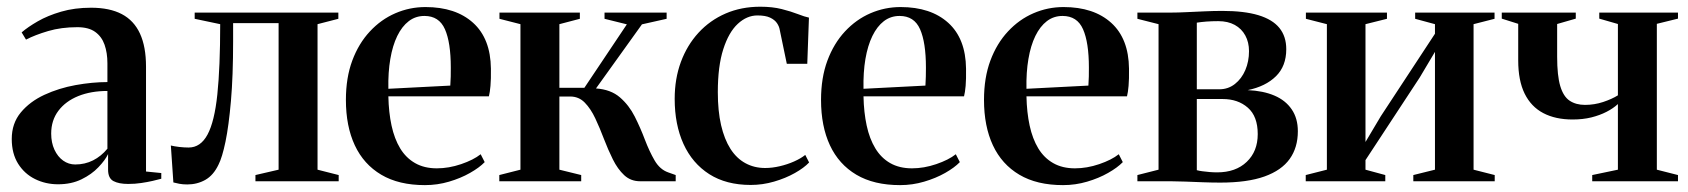

<svg xmlns="http://www.w3.org/2000/svg" viewBox="-20 -540 5030 572"><path d="M153 9Q116 9 84.5 -6.5Q53 -22 34 -52.2Q15 -82.5 15 -126Q15 -172.5 42 -205Q69 -237.5 112.2 -257.5Q155.5 -277.5 205.2 -286.5Q255 -295.5 300 -295.5V-351.5Q300 -382.5 291.5 -406.8Q283 -431 263.5 -445Q244 -459 210.5 -459Q162.5 -459 123.5 -447.5Q84.5 -436 57.5 -422L44.5 -443.5Q63 -459.5 92.5 -476.5Q122 -493.5 162 -505.2Q202 -517 251.5 -517Q306.5 -517 342.8 -498Q379 -479 397 -440Q415 -401 415 -341.5V-29L460.5 -24.5V-7.5Q450 -4.5 434.5 -1Q419 2.5 400.8 5.2Q382.5 8 362 8Q334 8 318 -0.5Q302 -9 302 -34.5V-81Q293.5 -63 273.2 -41.8Q253 -20.5 222.8 -5.8Q192.5 9 153 9ZM204 -50Q233 -50 257.2 -62.2Q281.5 -74.5 300 -97V-269Q251 -269 213.2 -253.8Q175.5 -238.5 154 -210Q132.5 -181.5 132.5 -142Q132.5 -115 142.2 -94Q152 -73 168.2 -61.5Q184.5 -50 204 -50Z M538 9.5Q524.5 9.5 514.2 7.5Q504 5.5 496.5 3.5L489 -106.5Q499 -104 514 -102.2Q529 -100.5 542 -100.5Q577.5 -100.5 598.2 -139Q619 -177.5 627.5 -258.8Q636 -340 636 -468L560 -484V-502.5H988V-484L926 -468V-34.5L989 -18.5V0H741V-18.5L810 -34.5V-471H674.5V-417.5Q674.5 -313.5 668 -239.2Q661.5 -165 651.8 -118Q642 -71 631 -49.5Q616 -18 591.8 -4.2Q567.5 9.5 538 9.5Z M1246 11.5Q1168 11.5 1115.8 -19.5Q1063.5 -50.5 1037 -107.2Q1010.5 -164 1010.5 -242.5Q1010.5 -308.5 1029.5 -359.5Q1048.5 -410.5 1081.8 -446.2Q1115 -482 1157.8 -500.5Q1200.5 -519 1247.5 -519Q1337.5 -519 1389.5 -472Q1441.5 -425 1442.5 -335.5Q1443 -304 1441.2 -284.2Q1439.5 -264.5 1436.5 -253H1137Q1138 -205 1146.5 -165.8Q1155 -126.5 1172.2 -98Q1189.5 -69.5 1216.8 -54Q1244 -38.5 1281.5 -38.5Q1317 -38.5 1353.8 -51Q1390.5 -63.5 1412 -80.5L1424 -57Q1408 -40.5 1380.2 -24.8Q1352.5 -9 1317.8 1.2Q1283 11.5 1246 11.5ZM1137 -275.5 1321.5 -285Q1322.5 -299.5 1322.8 -312Q1323 -324.5 1323 -338.5Q1323 -413.5 1305.5 -453Q1288 -492.5 1244.5 -492.5Q1218 -492.5 1197.8 -477Q1177.5 -461.5 1163.5 -432.8Q1149.5 -404 1142.8 -364.2Q1136 -324.5 1137 -275.5Z M1467.5 0V-18.5L1530.5 -34.5V-468L1468 -484V-502.5H1707.5V-484L1646.5 -468V-278.5H1721L1847.5 -467.5L1781 -484V-502.5H1966V-484L1892.5 -467.5L1755.5 -276.5Q1799.5 -273.5 1826.8 -250Q1854 -226.5 1871 -192.8Q1888 -159 1901.2 -124Q1914.5 -89 1930.2 -62Q1946 -35 1970.5 -26.5L1993 -18.5V0H1887Q1859 0 1839.5 -18.2Q1820 -36.5 1805.8 -65.2Q1791.5 -94 1779.2 -126.2Q1767 -158.5 1753.5 -187.2Q1740 -216 1722.2 -234.2Q1704.5 -252.5 1678.5 -252.5H1646.5V-34.5L1711.5 -18.5V0Z M2216.5 11Q2143.5 11 2093 -21.2Q2042.5 -53.5 2016.2 -111.2Q1990 -169 1990 -245.5Q1990 -305.5 2008.5 -355.5Q2027 -405.5 2061 -442.5Q2095 -479.5 2141.8 -499.8Q2188.5 -520 2245 -520Q2281 -520 2308.8 -513Q2336.5 -506 2357 -498Q2377.5 -490 2390 -487.5L2385 -350H2324L2303 -451Q2301.5 -461 2294.8 -471Q2288 -481 2274.2 -487.5Q2260.5 -494 2236.5 -494Q2205 -494 2178 -469Q2151 -444 2134.8 -393.5Q2118.5 -343 2118.5 -265.5Q2118.5 -209.5 2128.2 -167.2Q2138 -125 2156.2 -96.5Q2174.5 -68 2200.8 -53.8Q2227 -39.5 2259.5 -39.5Q2280.5 -39.5 2303 -44.8Q2325.5 -50 2345.8 -59Q2366 -68 2379 -78.5L2390.5 -56Q2375.5 -40 2348 -24.5Q2320.5 -9 2286.2 1Q2252 11 2216.5 11Z M2661.5 11.5Q2583.5 11.5 2531.2 -19.5Q2479 -50.5 2452.5 -107.2Q2426 -164 2426 -242.5Q2426 -308.5 2445 -359.5Q2464 -410.5 2497.2 -446.2Q2530.5 -482 2573.2 -500.5Q2616 -519 2663 -519Q2753 -519 2805 -472Q2857 -425 2858 -335.5Q2858.5 -304 2856.8 -284.2Q2855 -264.5 2852 -253H2552.5Q2553.5 -205 2562 -165.8Q2570.5 -126.5 2587.8 -98Q2605 -69.5 2632.2 -54Q2659.5 -38.5 2697 -38.5Q2732.5 -38.5 2769.2 -51Q2806 -63.5 2827.5 -80.5L2839.5 -57Q2823.5 -40.5 2795.8 -24.8Q2768 -9 2733.2 1.2Q2698.5 11.5 2661.5 11.5ZM2552.5 -275.5 2737 -285Q2738 -299.5 2738.2 -312Q2738.5 -324.5 2738.5 -338.5Q2738.5 -413.5 2721 -453Q2703.5 -492.5 2660 -492.5Q2633.5 -492.5 2613.2 -477Q2593 -461.5 2579 -432.8Q2565 -404 2558.2 -364.2Q2551.5 -324.5 2552.5 -275.5Z M3147 11.5Q3069 11.5 3016.8 -19.5Q2964.5 -50.5 2938 -107.2Q2911.5 -164 2911.5 -242.5Q2911.5 -308.5 2930.5 -359.5Q2949.5 -410.5 2982.8 -446.2Q3016 -482 3058.8 -500.5Q3101.5 -519 3148.5 -519Q3238.5 -519 3290.5 -472Q3342.5 -425 3343.5 -335.5Q3344 -304 3342.2 -284.2Q3340.5 -264.5 3337.5 -253H3038Q3039 -205 3047.5 -165.8Q3056 -126.5 3073.2 -98Q3090.5 -69.5 3117.8 -54Q3145 -38.5 3182.5 -38.5Q3218 -38.5 3254.8 -51Q3291.5 -63.5 3313 -80.5L3325 -57Q3309 -40.5 3281.2 -24.8Q3253.5 -9 3218.8 1.2Q3184 11.5 3147 11.5ZM3038 -275.5 3222.5 -285Q3223.5 -299.5 3223.8 -312Q3224 -324.5 3224 -338.5Q3224 -413.5 3206.5 -453Q3189 -492.5 3145.5 -492.5Q3119 -492.5 3098.8 -477Q3078.5 -461.5 3064.5 -432.8Q3050.5 -404 3043.8 -364.2Q3037 -324.5 3038 -275.5Z M3615.5 4Q3590.5 4 3563.8 3Q3537 2 3512 1Q3487 0 3468 0H3368.5V-18.5L3431.5 -34.5V-468L3368.5 -484V-502.5H3469.5Q3489.5 -502.5 3515 -503.8Q3540.5 -505 3568 -506.2Q3595.5 -507.5 3621.5 -507.5Q3686.5 -507.5 3728.8 -494.8Q3771 -482 3791.5 -456.8Q3812 -431.5 3812 -393.5Q3812 -343 3781.2 -312.8Q3750.5 -282.5 3697 -271.5Q3743.5 -269.5 3776.8 -255.2Q3810 -241 3828.2 -214.2Q3846.5 -187.5 3846.5 -149Q3846.5 -100.5 3822.2 -66.5Q3798 -32.5 3747 -14.2Q3696 4 3615.5 4ZM3606 -26.5Q3661.5 -26.5 3694.2 -57.8Q3727 -89 3727 -140.5Q3727 -193.5 3697.5 -219.2Q3668 -245 3622.5 -245H3545.5V-33Q3552.5 -31 3562.2 -29.8Q3572 -28.5 3583.2 -27.5Q3594.5 -26.5 3606 -26.5ZM3545.5 -274H3612.5Q3639 -274 3659 -289.8Q3679 -305.5 3690 -331.2Q3701 -357 3701 -387.5Q3701 -414 3690 -434.2Q3679 -454.5 3658.5 -465.8Q3638 -477 3609.5 -477Q3591 -477 3574.5 -475.8Q3558 -474.5 3545.5 -472.5Z M3870 0V-18.5L3933 -34.5V-468L3870.5 -484V-502.5H4112V-484L4048 -468V-117L4093.5 -193.5L4255 -439.5V-468L4196 -484V-502.5H4432.5V-484L4370 -468V-34.5L4433 -18.5V0H4190.5V-18.5L4255 -34.5V-385.5L4209.5 -309L4048 -63V-34.5L4107 -18.5V0Z M4723.5 0V-18.5L4800 -34.5V-230Q4786 -217 4766 -206.8Q4746 -196.5 4720.8 -190.2Q4695.5 -184 4665 -184Q4614 -184 4577.8 -203Q4541.5 -222 4522.2 -261Q4503 -300 4503 -360V-469L4454 -484.5V-502.5H4674.5V-484.5L4619 -468.5V-371Q4619 -315 4628.2 -283.8Q4637.5 -252.5 4656.2 -240Q4675 -227.5 4702 -227.5Q4730 -227.5 4756.2 -236.2Q4782.5 -245 4800 -256V-468.5L4744.5 -484.5V-502.5H4979V-484.5L4916 -469V-34.5L4979 -18.5V0Z"/></svg>

Font: Merriweather 144pt SemiBold
Style: Regular
Weight: 600
Version: Version 2.100